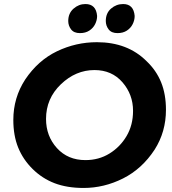

<svg xmlns="http://www.w3.org/2000/svg" viewBox="-20 -920 853 951"><path d="M376 -756Q346 -756 332 -774.5Q318 -793 318 -816Q318 -854 344 -877Q370 -900 403 -900Q456 -900 461 -841Q461 -820 451.2 -800.5Q441.5 -781 422.5 -768.5Q403.5 -756 376 -756ZM562 -756Q532 -756 518 -774.5Q504 -793 504 -816Q504 -855 530 -877.5Q556 -900 590 -900Q642 -900 647 -841Q647 -820 637.2 -800.5Q627.5 -781 608.5 -768.5Q589.5 -756 562 -756ZM394 11Q312 11 250.5 -12.5Q189 -36 141.5 -83Q94 -130 70 -189.2Q46 -248.5 46 -326Q46 -436 105 -526.5Q168.5 -621 262.2 -666Q356 -711 460 -711Q612 -711 706 -617Q754 -571.5 778 -512.5Q802 -453.5 802 -376Q802 -267 746 -179Q683.5 -83.5 589.5 -36.2Q495.5 11 394 11ZM403 -127Q469.5 -127 522.2 -159.5Q575 -192 607 -246.2Q639 -300.5 639 -371Q639 -452 586.5 -512.5Q534 -573 448 -573Q355 -573 281.5 -502.5Q208 -432 208 -331Q208 -246 262 -186.5Q316 -127 403 -127Z"/></svg>

Font: Argentum Sans SemiBold
Style: Italic
Weight: 600
Italic angle: -11°
Designer: Julieta Ulanovsky (font), Cristiano Sobral (main changes and remaster)
Foundry: Julieta Ulanovsky (font), Cristiano Sobral (main changes and remaster)
Version: Version 2.007;June 15, 2022;FontCreator 14.0.0.2814 64-bit; 